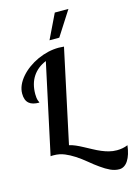

<svg xmlns="http://www.w3.org/2000/svg" viewBox="-175 -1089 1013 1428"><g transform="rotate(-15 331.5 -375.0)"><path d="M396.5 -1000H501.5L380.4 -811H305.2ZM419.4 190.9Q383.8 166 348.6 136.2Q266.1 67.9 197.8 39.6Q158.2 22.9 112.8 22.9H101.6Q98.6 22.9 89.8 23.9L238.8 -668.9Q171.4 -641.1 135.3 -586.2Q99.1 -531.2 99.1 -451.2Q99.1 -420.4 106 -400.9Q107.9 -394.5 110.8 -389.6Q112.8 -386.2 112.8 -382.8Q58.6 -382.8 33.7 -404.8Q5.9 -428.2 5.9 -480Q5.9 -512.7 20 -544.7Q34.2 -576.7 60.1 -606.4Q85 -635.3 118.9 -659.9Q152.8 -684.6 191.9 -702.6Q274.9 -740.2 356.9 -740.2Q375 -740.2 397 -737.8L243.2 -20Q267.1 -14.6 291.7 -3.9Q316.4 6.8 348.1 23.9L402.8 53.2Q466.3 87.9 517.6 101.1Q546.9 108.9 579.1 108.9Q624.5 108.9 663.1 92.8Q654.3 166 627.4 207.5Q614.3 228 596.9 239Q579.6 250 559.1 250Q525.9 250 492.2 234.6Q458.5 219.2 419.4 190.9Z"/></g></svg>

Font: Pattaya
Style: Regular
Weight: 400
Designer: Pablo Impallari / Thai characters Designed by Thanarat Vachiruckul and Suppakit Chalermlarp
Foundry: Pablo Impallari
Version: Version 2.000